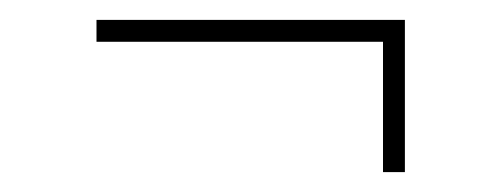

<svg xmlns="http://www.w3.org/2000/svg" viewBox="-20 -390 499 193"><path d="M77 -370H387V-217H365V-348H77Z"/></svg>

Font: Libre Caslon Display
Style: Regular
Weight: 400
Designer: Pablo Impallari, Rodrigo Fuenzalida
Foundry: Pablo Impallari, Rodrigo Fuenzalida
Version: Version 1.002